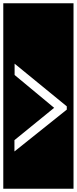

<svg xmlns="http://www.w3.org/2000/svg" viewBox="-32 -937 468 1170"><path d="M-12 -917H416V213H-12ZM375 -269V-289L57 -549V-480L298 -280L56 -83V-14Z"/></svg>

Font: Zilla Slab Highlight
Style: Regular
Weight: 400
Designer: Typotheque Type Foundry
Foundry: Typotheque type foundry
Version: Version 1.1; 2017; ttfautohint (v1.6)